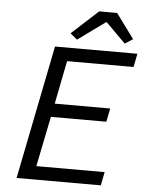

<svg xmlns="http://www.w3.org/2000/svg" viewBox="-57 -892 715 938"><g transform="rotate(5 300.0 -423.0)"><path d="M60 0H473L486 -66H151L201 -312H473L486 -378H214L256 -590H582L595 -656H191L60 0ZM295 -699 429 -796H433L529 -700L568 -725L479 -846H391L261 -727L295 -699Z"/></g></svg>

Font: Source Code Variable
Style: Italic
Weight: 400
Italic angle: -11°
Monospace: yes
Designer: Paul D. Hunt, Teo Tuominen
Foundry: Adobe Systems Incorporated
Version: Version 1.005;PS 1.0;hotconv 16.6.54;makeotf.lib2.5.65590